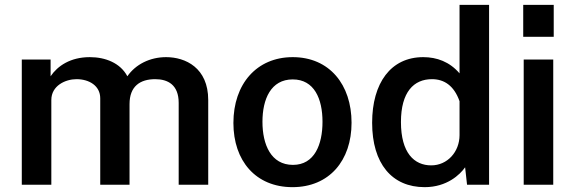

<svg xmlns="http://www.w3.org/2000/svg" viewBox="-20 -763 2377 793"><path d="M70 0H192V-350C192 -409 250 -436 296 -436C348 -436 394 -409 394 -357V0H515V-333C515 -407 559 -436 621 -436C673 -436 718 -413 718 -338V0H840V-350C840 -483 746 -527 666 -527C599 -527 540 -497 506 -448C477 -503 415 -527 351 -527C271 -527 218 -491 189 -448V-517H70Z M1188 10C1340 10 1432 -100 1432 -256C1432 -413 1341 -527 1189 -527C1040 -527 944 -416 944 -255C944 -99 1036 10 1188 10ZM1190 -82C1099 -82 1064 -166 1064 -260C1064 -354 1099 -435 1189 -435C1278 -435 1312 -355 1312 -260C1312 -166 1279 -82 1190 -82Z M1734 10C1826 10 1880 -42 1901 -72L1909 0H2000V-743H1878V-460C1837 -508 1784 -527 1728 -527C1594 -527 1517 -420 1517 -256C1517 -87 1599 10 1734 10ZM1761 -80C1691 -80 1636 -131 1636 -259C1636 -383 1689 -436 1764 -436C1814 -436 1855 -410 1878 -345V-205C1878 -136 1828 -80 1761 -80Z M2267 -743H2141V-611H2267ZM2265 -517H2143V0H2265Z"/></svg>

Font: United Sans SemiBold
Style: Regular
Weight: 600
Designer: Pablo Impallari, Rodrigo Fuenzalida (Modified by Dan O. Williams)
Version: Version 1.000;PS 001.000;hotconv 1.0.88;makeotf.lib2.5.64775